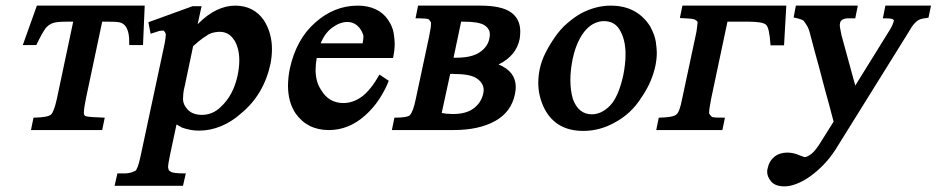

<svg xmlns="http://www.w3.org/2000/svg" viewBox="-20 -462 3327 682"><path d="M111 -442H494L488 -302H439Q439 -309 439 -315Q439 -342 431.5 -359Q424 -376 410 -381Q402 -385 365 -385H343L285 -111Q278 -77 278 -62Q278 -59 278 -57Q280 -50 286 -49Q293 -46 352 -44L343 0H90L99 -44Q150 -45 161 -55Q166 -59 171.5 -73.5Q177 -88 182 -111L240 -385H217Q183 -385 169 -380.5Q155 -376 143 -363Q130 -346 109 -302H61Z M507 -383 664 -440H696L682 -376Q717 -411 750 -426.5Q783 -442 815 -442Q882 -442 918 -389Q946 -344 946 -288Q946 -263 941 -236Q917 -125 836 -59Q804 -30 765.5 -14Q727 2 687 2Q670 2 655 -1Q640 -4 626 -9L607 -20L584 88Q577 121 577 132Q577 135 578 136Q578 144 587 148Q594 154 640 154L630 198H387L397 154H422Q442 154 458 146Q464 144 466 137Q472 128 481 85L562 -294Q566 -312 567.5 -323.5Q569 -335 569 -339Q568 -348 560 -354Q560 -354 560 -354Q560 -353 553 -353Q548 -353 539.5 -350Q531 -347 515 -342ZM637 -160Q632 -141 631 -128.5Q630 -116 630 -109Q631 -88 648.5 -71Q666 -54 697 -54Q736 -54 765 -83Q809 -124 824 -194Q830 -223 830 -248Q830 -290 812 -320V-319Q794 -349 760 -349Q752 -349 741 -347Q730 -345 721 -340Q714 -336 700.5 -326.5Q687 -317 666 -298Z M1105 -256Q1101 -234 1101 -214Q1101 -171 1121 -142Q1148 -96 1200 -96Q1234 -96 1265 -118.5Q1296 -141 1328 -197L1361 -175Q1347 -140 1326.5 -109Q1306 -78 1277 -52Q1219 0 1148 0Q1072 0 1030 -59Q1003 -100 1003 -157Q1003 -185 1009 -216Q1032 -323 1100 -382Q1167 -442 1251 -442Q1287 -442 1314.5 -429Q1342 -416 1358.5 -391.5Q1375 -367 1378.5 -343.5Q1382 -320 1382 -307Q1382 -283 1376 -256ZM1268 -308Q1270 -318 1270.5 -323.5Q1271 -329 1271 -330Q1271 -337 1269 -341Q1263 -359 1248.5 -371.5Q1234 -384 1214 -384Q1188 -384 1161 -364.5Q1134 -345 1119 -308Z M1826 -324Q1814 -264 1751 -233Q1812 -208 1812 -153Q1812 -141 1809 -127Q1796 -64 1738.5 -32Q1681 0 1590 0H1372L1381 -44Q1427 -44 1436 -53Q1448 -66 1457 -111L1504 -331Q1511 -365 1511 -378Q1511 -380 1511 -382Q1508 -388 1503 -393Q1499 -397 1456 -397L1465 -442H1669Q1678 -442 1686 -442Q1761 -442 1794.5 -418.5Q1828 -395 1828 -350Q1828 -338 1826 -324ZM1591 -257H1601Q1655 -257 1683.5 -276Q1712 -295 1718 -324Q1720 -332 1720 -340Q1720 -360 1700.5 -372.5Q1681 -385 1627 -385H1618ZM1549 -61Q1557 -59 1567.5 -58Q1578 -57 1589 -57Q1636 -57 1662.5 -77Q1689 -97 1696 -128Q1698 -135 1698 -142Q1698 -166 1675 -182.5Q1652 -199 1597 -199Q1589 -199 1588.5 -199.5Q1588 -200 1587 -200Q1584 -200 1579 -199Z M2149 -442Q2197 -442 2232 -423Q2267 -404 2289 -369Q2306 -338 2309.5 -313.5Q2313 -289 2313 -275Q2313 -252 2308 -228Q2302 -200 2290 -172Q2278 -144 2258 -115Q2222 -58 2164 -27Q2111 3 2052 3Q1956 3 1915 -74Q1892 -118 1892 -168Q1892 -191 1897 -216Q1903 -245 1917 -273Q1931 -301 1951 -330Q1971 -359 1995 -379.5Q2019 -400 2043 -414Q2096 -442 2149 -442ZM2125 -387Q2110 -387 2093.5 -380Q2077 -373 2062 -357Q2047 -341 2034.5 -315Q2022 -289 2014 -252Q2006 -212 2006 -178Q2006 -141 2015 -110Q2035 -56 2082 -56Q2117 -56 2147 -87Q2177 -118 2194 -195Q2202 -236 2202 -269Q2202 -318 2184 -351Q2166 -387 2125 -387Z M2773 -442 2765 -301H2717Q2713 -364 2701 -374Q2690 -385 2638 -385H2564L2506 -111Q2499 -75 2499 -63Q2499 -60 2499 -59L2498 -60Q2500 -58 2502 -54.5Q2504 -51 2508 -48H2507Q2511 -45 2522.5 -44.5Q2534 -44 2555 -44L2546 0H2311L2320 -44Q2371 -45 2382 -55Q2394 -63 2403 -111L2450 -331Q2455 -352 2456 -365Q2457 -378 2458 -383Q2458 -387 2447 -393Q2442 -395 2429 -396Q2416 -397 2395 -398L2404 -442Z M2807 -442H3027L3018 -397H2995Q2968 -397 2964 -381Q2963 -377 2963 -373Q2963 -368 2964.5 -360.5Q2966 -353 2969 -337L3018 -158L3142 -358Q3152 -375 3155 -388V-390Q3153 -394 3146 -395.5Q3139 -397 3116 -397L3125 -442H3287L3278 -399Q3258 -397 3247.5 -393Q3237 -389 3225 -375Q3223 -373 3218 -365.5Q3213 -358 3205 -344L2948 69Q2928 100 2904.5 124Q2881 148 2857 165Q2833 182 2809.5 191Q2786 200 2767 200Q2734 200 2719.5 183Q2705 166 2705 148Q2705 142 2707 135Q2712 110 2730.5 95Q2749 80 2777 80Q2786 80 2796.5 82Q2807 84 2821 90Q2836 96 2837 96Q2848 96 2863 84Q2878 72 2899 37L2941 -30Q2926 -88 2910 -145L2890 -221Q2874 -278 2859 -336Q2857 -344 2854.5 -352.5Q2852 -361 2847 -370L2835 -388Q2832 -391 2822.5 -394Q2813 -397 2799 -400Z"/></svg>

Font: New Athena Unicode
Style: Bold Italic
Weight: 700
Designer: J. Rusten 1997; rev. by R. Hancock 2001, 2002, rev. by D. Mastronarde 2002-2021
Foundry: Society for Classical Studies (formerly American Philological Association)
Version: Version 5.008